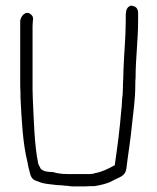

<svg xmlns="http://www.w3.org/2000/svg" viewBox="-20 -706 559 684"><path d="M52 -411C52 -399 52 -388 53 -376V-359C57 -279 61 -195 78 -128C80 -117 82 -106 85 -96C88 -80 94 -67 106 -63C119 -58 130 -53 147 -51C168 -49 179 -46 198 -46H199C206 -45 212 -44 220 -44H221C227 -43 233 -42 238 -42H283C290 -42 298 -43 306 -43H317C341 -47 363 -52 381 -62C406 -76 425 -77 430 -104C436 -155 445 -206 450 -260C455 -308 462 -352 462 -403C462 -411 462 -418 463 -429C463 -495 472 -565 472 -632V-658C472 -674 466 -683 451 -685C451 -685 451 -686 449 -686C439 -686 429 -675 429 -662V-660C428 -658 428 -656 428 -653V-633C428 -576 422 -516 420 -460C420 -448 419 -436 419 -424C418 -410 418 -401 418 -397C418 -389 417 -380 417 -371V-370C414 -353 415 -331 412 -312C407 -249 398 -180 389 -119V-117L386 -116C366 -105 343 -93 317 -89C317 -89 315 -87 311 -87C308 -87 305 -86 301 -86H220C202 -86 184 -88 169 -93C160 -93 147 -94 137 -97H136V-98C130 -100 127 -103 124 -106V-107C121 -113 118 -118 116 -123V-124C102 -193 101 -273 97 -351C97 -363 96 -374 96 -386V-614C96 -635 102 -643 92 -653C73 -672 54 -649 52 -632ZM412 -307V-308ZM430 -99Z"/></svg>

Font: Scribbler
Style: Lt
Weight: 300
Designer: Mew Too
Foundry: Cannot Into Space Fonts
Version: Version 1.001